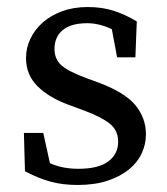

<svg xmlns="http://www.w3.org/2000/svg" viewBox="-20 -511 475 546"><path d="M258 -277Q334 -249 364.5 -212.5Q395 -176 395 -129Q395 -101 383 -75Q371 -49 346.5 -29Q322 -9 285.5 3Q249 15 201 15Q158 15 123.5 5.5Q89 -4 51 -24L48 -133H103L122 -47Q157 -31 203 -31Q260 -31 288 -52Q316 -73 316 -108Q316 -140 292.5 -159Q269 -178 221 -196L175 -213Q120 -233 87 -265.5Q54 -298 54 -346Q54 -375 66.5 -401Q79 -427 101.5 -447Q124 -467 156.5 -479Q189 -491 229 -491Q270 -491 303 -480.5Q336 -470 369 -450L365 -348H313L298 -428Q262 -445 228 -445Q182 -445 158.5 -425.5Q135 -406 135 -372Q135 -342 155.5 -324.5Q176 -307 228 -288Z"/></svg>

Font: SourceSerifPro
Style: Book
Weight: 400
Designer: Frank Grießhammer
Foundry: Adobe Systems Incorporated
Version: Version 1.014;PS Version 1.0;hotconv 1.0.73;makeotf.lib2.5.5